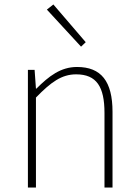

<svg xmlns="http://www.w3.org/2000/svg" viewBox="-20 -840 620 860"><path d="M343 -631 364 -651 219 -820 190 -797ZM105 0H141V-403C208 -472 256 -507 321 -507C413 -507 448 -451 448 -334V0H484V-339C484 -476 433 -540 325 -540C252 -540 199 -499 143 -443H141L135 -527H105Z"/></svg>

Font: SSpoqa Han Sans Neo Thin
Style: Regular
Weight: 100
Designer: [Spoqa Han Sans Neo] Dong-huui Kim  Younghwa Kang  Yujin Lee  [Noto Sans] Ryoko NISHIZUKA  (kana & ideographs); Paul D. 
Foundry: Spoqa (http://www.spoqa-han-sans.com)
Version: Version 1.000